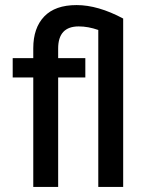

<svg xmlns="http://www.w3.org/2000/svg" viewBox="-20 -736 574 756"><path d="M111 -507V-546Q111 -626 154 -671Q197 -716 281.5 -716Q366 -716 465 -663V0H367V-618Q327 -632 290 -632Q209 -632 209 -545V-507H316V-431H209V0H111V-431H30V-507Z"/></svg>

Font: Hind Medium
Style: Regular
Weight: 500
Designer: Manushi Parikh, Satya Rajpurohit
Foundry: Indian Type Foundry
Version: Version 1.201;PS 1.0;hotconv 1.0.78;makeotf.lib2.5.61930; tt